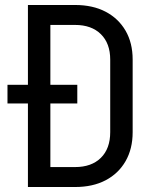

<svg xmlns="http://www.w3.org/2000/svg" viewBox="-20 -750 640 770"><path d="M10 -335V-410H290V-335ZM92 0V-730H281Q352 -730 403.5 -703Q455 -676 483.5 -627Q512 -578 512 -511V-220Q512 -153 483.5 -103.5Q455 -54 403.5 -27Q352 0 281 0ZM182 -80H281Q347 -80 384.5 -117Q422 -154 422 -220V-511Q422 -576 384.5 -613Q347 -650 281 -650H182Z"/></svg>

Font: JetBrains Mono Zero
Style: Regular-Zero
Weight: 400
Designer: Philipp Nurullin, Konstantin Bulenkov
Foundry: JetBrains
Version: Version 2.211